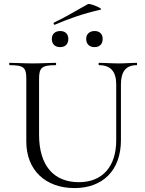

<svg xmlns="http://www.w3.org/2000/svg" viewBox="-20 -945 738 978"><path d="M572 -515V-230C572 -97 502 -17 382 -17C254 -17 179 -101 179 -259V-542C179 -599 191 -613 263 -613C267 -613 267 -625 263 -625C233 -625 192 -622 146 -622C101 -622 61 -625 29 -625C26 -625 26 -613 29 -613C101 -613 114 -601 114 -544V-224C114 -79 211 13 360 13C502 13 596 -76 596 -231V-515C596 -581 622 -613 676 -613C679 -613 679 -625 676 -625C649 -625 617 -622 585 -622C546 -622 515 -625 485 -625C481 -625 481 -613 485 -613C543 -613 572 -581 572 -515ZM259 -819C331 -850 399 -874 493 -896C509 -900 437 -930 428 -924C374 -895 321 -861 255 -830C251 -828 254 -817 259 -819ZM287 -705C312 -705 328 -720 328 -747C328 -771 313 -787 287 -787C261 -787 244 -772 244 -747C244 -720 260 -705 287 -705ZM462 -705C487 -705 503 -720 503 -747C503 -771 488 -787 462 -787C437 -787 419 -772 419 -747C419 -720 436 -705 462 -705Z"/></svg>

Font: Cormorant Garamond
Style: Regular
Weight: 400
Designer: Christian Thalmann (Catharsis Fonts)
Foundry: Catharsis Fonts
Version: Version 4.002;Glyphs 3.4 (3410)